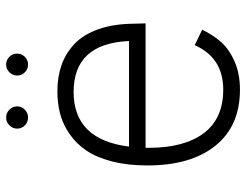

<svg xmlns="http://www.w3.org/2000/svg" viewBox="-106 -662 784 611"><g transform="rotate(-90 285.5 -357.0)"><path d="M216.8 -659.2Q201.7 -659.2 191.4 -669.4Q181.2 -679.7 181.2 -693.8Q181.2 -708 191.7 -718.5Q202.1 -729 216.8 -729Q231 -729 241.5 -718.5Q252 -708 252 -693.8Q252 -679.7 241.5 -669.4Q231 -659.2 216.8 -659.2ZM384.8 -659.2Q370.6 -659.2 360.4 -669.4Q350.1 -679.7 350.1 -693.8Q350.1 -708 360.4 -718.5Q370.6 -729 384.8 -729Q399.4 -729 409.7 -718.8Q419.9 -708.5 419.9 -693.8Q419.9 -679.7 409.7 -669.4Q399.4 -659.2 384.8 -659.2ZM305.2 -38.1Q406.7 -38.1 446.8 -128.9L496.1 -105Q478 -68.4 455.1 -43.2Q432.1 -18.1 393.8 -1.5Q355.5 15.1 305.2 15.1Q189.9 15.1 127 -62.7Q64 -140.6 64 -279.8Q64 -342.8 76.9 -392.3Q89.8 -441.9 111.6 -473.9Q133.3 -505.9 164.1 -527.1Q194.8 -548.3 228.3 -557.1Q261.7 -565.9 299.8 -565.9Q345.7 -565.9 383.3 -552.7Q420.9 -539.6 450.7 -511.5Q480.5 -483.4 497.6 -435.3Q514.6 -387.2 515.1 -321.8L516.1 -285.2H120.1V-274.9Q120.1 -162.1 166.7 -100.1Q213.4 -38.1 305.2 -38.1ZM297.9 -514.2Q146 -514.2 124 -337.9H460Q452.1 -514.2 297.9 -514.2Z"/></g></svg>

Font: Stilu Light
Style: Regular
Weight: 300
Designer: Genilson Lima Santos
Foundry: Genilson Lima Santos
Version: Version 1.200;PS 001.200;hotconv 1.0.88;makeotf.lib2.5.64775